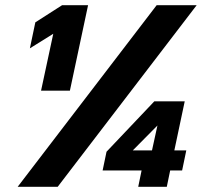

<svg xmlns="http://www.w3.org/2000/svg" viewBox="-20 -719 790 739"><path d="M583 -699H737L202 0H48ZM185 -589 95 -533 116 -633 219 -699H319L249 -370H138ZM525 -63H375L390 -135L574 -329H691L651 -140H697L681 -63H635L622 0H512ZM565 -140 586 -236 491 -140Z"/></svg>

Font: Prompt Semibold
Style: Italic
Weight: 600
Italic angle: -12°
Designer: Katatrad Team
Foundry: CadsonDemak
Version: Version 1.000